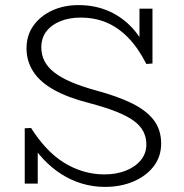

<svg xmlns="http://www.w3.org/2000/svg" viewBox="-20 -720 722 753"><path d="M391 13Q345 13 301.5 0Q258 -13 220 -37.5Q182 -62 150 -96Q118 -130 94 -171L128 -161V0H77V-217L102 -218Q129 -175 161 -140.5Q193 -106 229.5 -83Q266 -60 306.5 -48Q347 -36 389 -36Q436 -36 473 -50.5Q510 -65 532 -91.5Q554 -118 554 -154Q554 -181 542 -204.5Q530 -228 503.5 -247Q477 -266 435 -282.5Q393 -299 333 -315Q246 -337 191 -368Q136 -399 110 -440Q84 -481 84 -530Q84 -582 111.5 -620Q139 -658 185 -679Q231 -700 288 -700Q349 -700 400.5 -679Q452 -658 492.5 -617Q533 -576 560 -514L527 -522V-686H578V-471L554 -469Q522 -532 483 -572Q444 -612 398 -631.5Q352 -651 296 -651Q252 -651 217 -637Q182 -623 162 -597Q142 -571 142 -534Q142 -505 154.5 -480.5Q167 -456 193.5 -435.5Q220 -415 260 -398Q300 -381 354 -366Q440 -343 497 -315Q554 -287 583 -249Q612 -211 612 -157Q612 -106 583 -68Q554 -30 504 -8.5Q454 13 391 13Z"/></svg>

Font: BioRhyme ExtraBold Light
Style: Regular
Weight: 300
Version: Version 1.600;gftools[0.9.33]